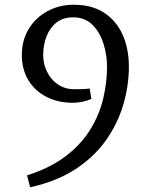

<svg xmlns="http://www.w3.org/2000/svg" viewBox="-20 -682 646 809"><path d="M107 107 94 57Q194 25 259.5 -26Q325 -77 362.5 -139.5Q400 -202 415.5 -269.5Q431 -337 431 -401Q431 -450 416 -498Q401 -546 369.5 -577.5Q338 -609 288 -609Q246 -609 218 -587Q190 -565 176 -528.5Q162 -492 162 -450Q162 -412 178.5 -379Q195 -346 224.5 -326Q254 -306 293 -306Q310 -306 326 -306.5Q342 -307 358 -309L365 -265Q349 -258 328.5 -253.5Q308 -249 286 -249Q225 -249 176.5 -273.5Q128 -298 100 -343.5Q72 -389 72 -450Q72 -512 101 -560Q130 -608 180 -635Q230 -662 291 -662Q367 -662 418.5 -628.5Q470 -595 496.5 -536Q523 -477 523 -401Q523 -320 499 -239.5Q475 -159 425 -89Q375 -19 296 32Q217 83 107 107Z"/></svg>

Font: Andada Pro
Style: Regular
Weight: 400
Designer: Carolina Giovagnoli
Foundry: Huerta Tipografica
Version: Version 3.003